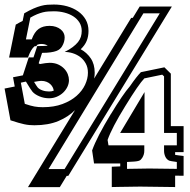

<svg xmlns="http://www.w3.org/2000/svg" viewBox="-52 -730 822 830"><path d="M160.2 -334.5Q171.4 -334.5 180.2 -337.9Q179.7 -345.2 175.8 -352.8Q171.9 -360.4 165.3 -366.5Q158.7 -372.6 148.9 -376.5Q139.2 -380.4 126 -380.4Q121.6 -380.4 113.8 -379.2Q106 -377.9 95.2 -376Q100.6 -367.2 104.7 -360.8Q108.9 -354.5 110.8 -352.1Q117.7 -344.2 131.1 -339.4Q144.5 -334.5 160.2 -334.5ZM431.2 -9.3Q454.1 -10.3 467.8 -10.7V-23.4H354.5L346.2 -79.6Q367.2 -138.7 427.7 -237.8V-237.3Q453.1 -279.3 473.6 -309.3Q494.1 -339.4 509.8 -357.4Q538.6 -399.4 557.1 -418L658.7 -439L686.5 -411.6V-184.6H741.7V-72.3H705.1V-60.5Q711.4 -59.6 720.2 -58.3Q729 -57.1 741.7 -55.7V29.8L705.1 29.3V78.6L555.7 76.7Q547.9 76.7 533.9 76.9Q520 77.1 502.7 77.4Q485.4 77.6 466.8 77.9Q448.2 78.1 431.2 78.6ZM-32.2 -347.2 11.7 -356 4.4 -396 46.9 -404.3 72.3 -481.9H92.8L108.9 -530.8Q136.7 -530.8 154.3 -532.2Q144 -540 125.5 -540Q116.7 -540 107.9 -536.1Q106 -532.2 105.5 -530.3H97.7Q89.4 -523.4 82.5 -511.7Q75.7 -500 68.8 -481.4H-12.7L16.1 -623.5Q24.4 -628.4 31.7 -632.3Q39.1 -636.2 45.9 -639.6L52.7 -672.4Q75.2 -685.5 92.8 -693.1Q110.4 -700.7 125 -704.6Q139.6 -708.5 153.1 -709.5Q166.5 -710.4 181.2 -710.4Q210.9 -710.4 238 -702.9Q265.1 -695.3 285.6 -680.9Q306.2 -666.5 318.4 -645.3Q330.6 -624 330.6 -596.2Q330.6 -573.2 323 -554Q315.4 -534.7 296.9 -517.1Q323.2 -502.9 340.3 -477.8Q357.4 -452.6 357.4 -415.5Q357.4 -404.3 355 -390.6L515.1 -652.8H522L551.8 -701.7H690.9L243.2 30.3H236.3L206.5 79.1H68.8L272.5 -254.4Q244.1 -225.1 200.4 -206.8Q156.7 -188.5 96.7 -188.5Q85 -188.5 74.7 -189.5Q64.5 -190.4 52.7 -192.9Q41 -195.3 26.9 -199.5Q12.7 -203.6 -6.8 -210ZM572.8 -332V-155.3H467.3ZM497.1 0Q577.1 -1.5 592.8 -1.5L712.4 0V-29.8Q683.6 -33.7 679.2 -35.6Q668 -41 662.6 -53Q657.2 -64.9 657.2 -78.1V-101.6H712.4V-155.3H657.2V-399.9L649.4 -407.2L571.8 -391.1Q559.6 -378.4 539.1 -348.6Q518.6 -318.8 489.3 -271Q431.6 -177.7 413.1 -125L417 -101.6H571.8V-78.1Q571.8 -62 563 -47.9Q559.6 -43 556.6 -39.8Q553.7 -36.6 547.6 -34.7Q541.5 -32.7 529.8 -31.7Q518.1 -30.8 497.1 -29.8ZM227.1 1 638.7 -672.4H567.9L157.7 1ZM55.2 -281.2Q68.4 -276.9 78.4 -273.9Q88.4 -271 97.2 -269.5Q106 -268.1 114.5 -267.3Q123 -266.6 133.3 -266.6Q181.6 -266.6 218 -280.3Q254.4 -293.9 278.8 -315.4Q303.2 -336.9 315.7 -363.5Q328.1 -390.1 328.1 -415.5Q328.1 -438.5 318.8 -455.3Q309.6 -472.2 295.2 -483.2Q280.8 -494.1 262.9 -499.8Q245.1 -505.4 227.5 -505.4Q248 -515.6 262.2 -526.4Q276.4 -537.1 285.2 -548.1Q293.9 -559.1 297.6 -571Q301.3 -583 301.3 -596.2Q301.3 -616.7 291.5 -632.6Q281.7 -648.4 265.1 -659.2Q248.5 -669.9 226.8 -675.5Q205.1 -681.2 181.2 -681.2Q168.5 -681.2 157 -680.4Q145.5 -679.7 133.5 -676.8Q121.6 -673.8 108.4 -668.5Q95.2 -663.1 79.1 -653.8L60.1 -559.6H85Q96.7 -591.8 115.2 -605Q133.8 -618.2 162.1 -618.2Q177.7 -618.2 189.7 -614Q201.7 -609.9 210.2 -603Q218.8 -596.2 223.1 -587.4Q227.5 -578.6 227.5 -568.8Q227.5 -548.3 216.3 -529.8Q212.9 -523.9 207 -518.6Q201.2 -513.2 191.2 -509.5Q181.2 -505.9 166.3 -503.7Q151.4 -501.5 129.9 -501.5L115.2 -456.5L120.6 -453.1Q133.8 -455.6 144.3 -457Q154.8 -458.5 162.6 -458.5Q183.6 -458.5 199.2 -451.4Q214.8 -444.3 225.3 -433.3Q235.8 -422.4 241 -409.2Q246.1 -396 246.1 -383.8Q246.1 -368.7 239.3 -354.5Q232.4 -340.3 220.7 -329.3Q209 -318.4 193.4 -311.8Q177.7 -305.2 160.2 -305.2Q138.2 -305.2 118.4 -313.5Q98.6 -321.8 88.4 -333.5Q85 -337.4 77.9 -348.4Q70.8 -359.4 60.1 -377.4L38.1 -372.6Z"/></svg>

Font: XB Kayhan Sayeh
Style: Regular
Weight: 700
Designer: Behnam
Foundry: Irmug
Version: Version 7.300 2009